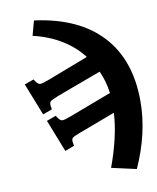

<svg xmlns="http://www.w3.org/2000/svg" viewBox="-89 -630 778 953"><g transform="rotate(-10 299.5 -153.5)"><path d="M148 -561Q368 -532 483.5 -408Q599 -284 599 -75Q599 85 523 254L398 226Q424 156 440 87.5Q456 19 459 -41L278 27Q245 39 237.5 46Q230 53 233 69L236 86L189 104L125 -59L172 -76L181 -63Q191 -49 201 -48.5Q211 -48 243 -60L457 -141Q449 -202 425 -254L201 -171Q168 -158 161 -151.5Q154 -145 156 -128L159 -111L112 -94L48 -256L95 -273L104 -260Q114 -246 124 -245.5Q134 -245 166 -257L375 -337Q334 -391 271.5 -429.5Q209 -468 128 -487Z"/></g></svg>

Font: Literata 36pt ExtraBold
Style: Regular
Weight: 800
Designer: Latin by Veronika Burian and Jose Scaglione. Greek by Irene Vlachou. Cyrillic by Vera Evstafieva.
Foundry: TypeTogether
Version: Version 3.002